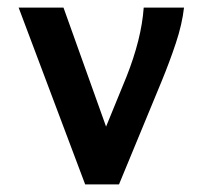

<svg xmlns="http://www.w3.org/2000/svg" viewBox="-20 -485 540 505"><path d="M204 0 29 -465H147L259 -152L313 -284Q332 -332 343.5 -377.5Q355 -423 358 -465H464Q459 -421 442.5 -371.5Q426 -322 405 -271L293 0Z"/></svg>

Font: Inconsolata
Style: Bold
Weight: 700
Monospace: yes
Designer: Raph Levien, Cyreal, Brenton Simpson
Foundry: Raph Levien, Cyreal, Google
Version: Version 3.100; ttfautohint (v1.8.4.7-5d5b)